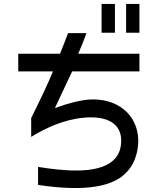

<svg xmlns="http://www.w3.org/2000/svg" viewBox="-20 -900 805 979"><path d="M566 -880H498V-733H566ZM73 -536H250C227 -479 193 -407 139 -298V-202C210 -246 305 -291 409 -300C524 -310 598 -272 598 -183C598 -134 580 -99 550 -76C470 -12 305 -28 174 -49V43C417 79 564 53 633 -30C669 -71 685 -130 685 -183C684 -316 576 -404 429 -392C393 -389 337 -377 260 -349C292 -416 321 -480 348 -536H691V-626H379C395 -662 408 -697 421 -731H327C316 -702 303 -668 286 -626H73ZM623 -733H691V-880H623Z"/></svg>

Font: コーポレート・ロゴ ver3 Medium
Style: Regular
Weight: 500
Designer: [KANA_main] LOGOTYPE.JP [Source Han Sans] Ryoko NISHIZUKA 西塚涼子 (kana, bopomofo & ideographs); Paul D. Hunt (Latin, Greek
Version: Version 12.001;FEAKit 1.0